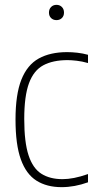

<svg xmlns="http://www.w3.org/2000/svg" viewBox="-20 -763 391 792"><path d="M234 9Q173 9 130.5 -17.8Q88 -44.5 66 -105.5Q44 -166.5 44 -270Q44 -373.5 68.2 -434.5Q92.5 -495.5 140 -521.8Q187.5 -548 257 -548Q276.5 -548 299 -545.5Q321.5 -543 343 -537V-503Q318.5 -510 296 -512.5Q273.5 -515 259 -515Q198.5 -515 158.8 -493.8Q119 -472.5 99.5 -419.5Q80 -366.5 80 -272Q80 -176.5 97.8 -122.5Q115.5 -68.5 150.8 -46.2Q186 -24 238 -24Q260 -24 285.8 -29Q311.5 -34 343 -45V-11Q287.5 9 234 9ZM213 -680Q199.5 -680 190.8 -688.5Q182 -697 182 -711Q182 -725.5 190.8 -734.2Q199.5 -743 213 -743Q226.5 -743 235.2 -734.2Q244 -725.5 244 -711Q244 -697 235.2 -688.5Q226.5 -680 213 -680Z"/></svg>

Font: Encode Sans Condensed Thin
Style: Regular
Weight: 100
Width: 3
Designer: Multiple Designers
Foundry: Impallari Type
Version: Version 3.000; ttfautohint (v1.8.3) -l 8 -r 50 -G 200 -x 14 